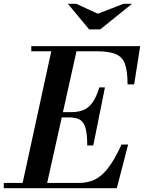

<svg xmlns="http://www.w3.org/2000/svg" viewBox="-45 -999 764 1019"><path d="M69 0 233 -754H367L199 0ZM-25 0V-28H373Q418 -28 455 -44.5Q492 -61 527 -105Q562 -149 600 -232H635L575 0ZM418 -227Q418 -289 408.5 -321Q399 -353 377.5 -364.5Q356 -376 320 -376H233V-404H336Q373 -404 400 -416Q427 -428 447 -456.5Q467 -485 482 -535H512L450 -227ZM632 -551Q632 -621 618.5 -659Q605 -697 569 -712Q533 -727 466 -727H121V-754H699L667 -551ZM428 -843 315 -979H360L474 -926L611 -979H656L487 -843Z"/></svg>

Font: Libre Bodoni Medium
Style: Italic
Weight: 500
Italic angle: -13°
Designer: Pablo Impallari, Rodrigo Fuenzalida
Foundry: Impallari Type
Version: Version 2.005;gftools[0.9.23]